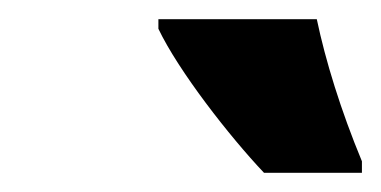

<svg xmlns="http://www.w3.org/2000/svg" viewBox="-20 -786 397 200"><path d="M255 -606H357V-618C335 -671 319 -723 310 -766H145V-756C166 -712 219 -644 255 -606Z"/></svg>

Font: Noto Sans SemiCondensed ExtraBold
Style: Italic
Weight: 800
Width: 4
Italic angle: -12°
Designer: Monotype Design Team
Foundry: Monotype Imaging Inc.
Version: Version 2.013